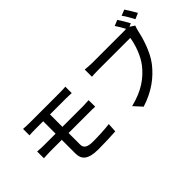

<svg xmlns="http://www.w3.org/2000/svg" viewBox="-56 -1465 2111 2111"><g transform="rotate(-45 1000.0 -409.0)"><path d="M111 -436V-331C140 -333 185 -335 212 -335H393V-124C393 -34 439 24 604 24C699 24 802 20 875 15L881 -92C798 -82 713 -78 621 -78C534 -78 499 -103 499 -156V-335H823C845 -335 885 -335 911 -333L910 -435C886 -433 842 -431 821 -431H499V-624H748C784 -624 809 -622 834 -621V-721C811 -718 781 -717 748 -717C668 -717 347 -717 270 -717C235 -717 205 -719 177 -721V-621C205 -623 235 -624 270 -624H393V-431H212C183 -431 139 -433 111 -436Z M1891 -862 1823 -834C1851 -799 1882 -741 1904 -700L1972 -730C1952 -767 1915 -827 1891 -862ZM1853 -652 1798 -688 1836 -704C1816 -742 1782 -800 1757 -836L1690 -809C1711 -777 1737 -735 1756 -698C1740 -696 1724 -696 1711 -696C1661 -696 1292 -696 1227 -696C1194 -696 1147 -700 1118 -703V-591C1144 -593 1184 -595 1226 -595C1292 -595 1659 -595 1718 -595C1705 -504 1662 -376 1593 -288C1510 -184 1398 -98 1202 -50L1288 44C1469 -13 1594 -109 1685 -227C1766 -334 1813 -492 1835 -594C1840 -614 1845 -636 1853 -652Z"/></g></svg>

Font: Noto Sans CJK HK Medium
Style: Regular
Weight: 500
Designer: Ryoko NISHIZUKA 西塚涼子 (kana, bopomofo & ideographs); Paul D. Hunt (Latin, Greek & Cyrillic); Sandoll Communications 산돌커뮤니
Foundry: Adobe
Version: Version 2.004;hotconv 1.0.118;makeotfexe 2.5.65603